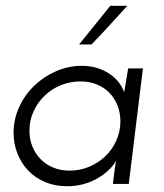

<svg xmlns="http://www.w3.org/2000/svg" viewBox="-20 -637 567 665"><path d="M27 -177Q27 -224 46.5 -266.5Q66 -309 99 -340.5Q132 -372 174.5 -390.5Q217 -409 263 -409Q293 -409 318 -401Q343 -393 362 -379.5Q381 -366 393 -349.5Q405 -333 410 -317L424 -400H475L426 0H371L376 -41Q378 -52 379 -62Q380 -72 382 -81Q373 -64 357 -48.5Q341 -33 319 -20Q297 -7 270 0.5Q243 8 212 8Q170 8 136 -6.5Q102 -21 78 -46Q54 -71 40.5 -105Q27 -139 27 -177ZM82 -185Q82 -155 92 -130Q102 -105 120.5 -86Q139 -67 164.5 -56.5Q190 -46 221 -46Q257 -46 289 -59.5Q321 -73 345 -96Q369 -119 383 -150.5Q397 -182 397 -217Q397 -246 387 -271.5Q377 -297 359 -315.5Q341 -334 315.5 -344.5Q290 -355 259 -355Q223 -355 191 -342Q159 -329 135 -306Q111 -283 96.5 -252Q82 -221 82 -185ZM254 -483 362 -617H421Q390 -583 359.5 -549.5Q329 -516 297 -483Z"/></svg>

Font: Josefin Sans
Style: Italic
Weight: 400
Italic angle: -7.5°
Designer: Santiago Orozco
Foundry: Typemade